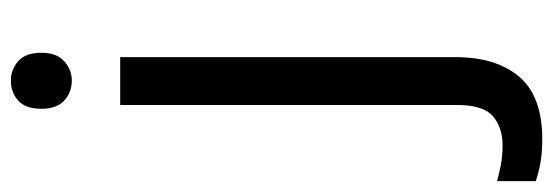

<svg xmlns="http://www.w3.org/2000/svg" viewBox="-407 -425 1017 353"><g transform="rotate(-90 101.5 -248.5)"><path d="M78 -681Q78 -710 93 -723.5Q108 -737 130 -737Q150 -737 165.5 -723.5Q181 -710 181 -681Q181 -653 165.5 -639Q150 -625 130 -625Q108 -625 93 -639Q78 -653 78 -681ZM22 240Q-3 240 -22 236.5Q-41 233 -55 228V157Q-40 161 -24 164Q-8 167 11 167Q43 167 64 149.5Q85 132 85 83V-536H173V80Q173 155 137 197.5Q101 240 22 240Z"/></g></svg>

Font: Noto Sans Batak
Style: Regular
Weight: 400
Designer: Monotype Design Team
Foundry: Monotype Imaging Inc.
Version: Version 2.002; ttfautohint (v1.8.4.7-5d5b)